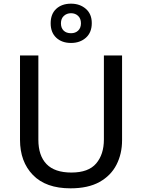

<svg xmlns="http://www.w3.org/2000/svg" viewBox="-20 -1016 775 1046"><path d="M645 -252Q645 -178 614.5 -118.5Q584 -59 522 -24.5Q460 10 364 10Q230 10 159.5 -62.5Q89 -135 89 -254V-714H189V-255Q189 -168 233.5 -122Q278 -76 369 -76Q462 -76 504 -125.5Q546 -175 546 -256V-714H645ZM367 -782Q317 -782 286.5 -810.5Q256 -839 256 -889Q256 -940 286.5 -968Q317 -996 367 -996Q415 -996 447.5 -968Q480 -940 480 -890Q480 -839 448 -810.5Q416 -782 367 -782ZM367 -835Q391 -835 406 -849.5Q421 -864 421 -889Q421 -915 405.5 -929.5Q390 -944 367 -944Q344 -944 328 -929.5Q312 -915 312 -889Q312 -864 326.5 -849.5Q341 -835 367 -835Z"/></svg>

Font: Noto Sans Sundanese Medium
Style: Regular
Weight: 500
Version: Version 2.003